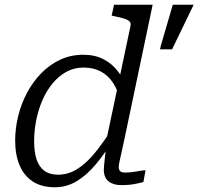

<svg xmlns="http://www.w3.org/2000/svg" viewBox="-20 -778 837 810"><path d="M706 -570 797 -758H709L659 -587L655 -570ZM212 12Q155 12 118 -12.5Q81 -37 62.5 -81Q44 -125 44 -185Q44 -236 56.5 -287.5Q69 -339 93.5 -385.5Q118 -432 153.5 -468.5Q189 -505 233.5 -526Q278 -547 332 -547Q381 -547 418 -527.5Q455 -508 480 -474Q505 -440 519 -395L487 -356Q477 -398 456.5 -429Q436 -460 405 -476.5Q374 -493 332 -493Q292 -493 259 -474.5Q226 -456 200.5 -424.5Q175 -393 158 -353Q141 -313 132.5 -269Q124 -225 124 -182Q124 -138 134 -106.5Q144 -75 166.5 -58Q189 -41 225 -41Q257 -41 284.5 -53.5Q312 -66 338.5 -89.5Q365 -113 391.5 -147Q418 -181 446 -224L459 -192Q423 -131 384.5 -85Q346 -39 303.5 -13.5Q261 12 212 12ZM491 3Q458 3 438 -13Q418 -29 418 -62Q418 -70 419.5 -84.5Q421 -99 423 -118Q425 -137 428 -158L423 -160L530 -666Q534 -680 526.5 -687.5Q519 -695 502.5 -700Q486 -705 461 -710L451 -712L461 -758H624L507 -201Q499 -162 493 -136.5Q487 -111 484 -96Q481 -81 481 -73Q481 -61 487.5 -55.5Q494 -50 508 -50Q532 -50 555 -54.5Q578 -59 594 -60L585 -10Q572 -7 557 -3.5Q542 0 525.5 1.5Q509 3 491 3Z"/></svg>

Font: Roboto Serif 20pt Light
Style: Italic
Weight: 300
Italic angle: -10°
Version: Version 1.007